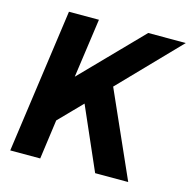

<svg xmlns="http://www.w3.org/2000/svg" viewBox="-108 -852 953 959"><g transform="rotate(15 368.0 -372.5)"><path d="M28 0H183L211 -204L326 -322L467 0H638L442 -441L736 -745H542L244 -439L287 -745H132Z"/></g></svg>

Font: Mluvka ExtraBold
Style: Italic
Weight: 800
Italic angle: -8°
Designer: Modified by Jiří Krblich, Original typeface by Gumpita Rahayu
Foundry: Gumpita Rahayu & Jiří Krblich
Version: Version 2.000;Glyphs 3.1.1 (3134)